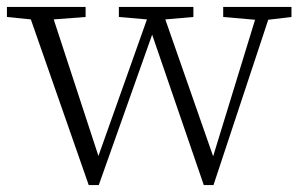

<svg xmlns="http://www.w3.org/2000/svg" viewBox="-24 -528 867 554"><path d="M620 -479 712 -471 591 -77 453 -472 534 -479V-508H319V-479L400 -472L260 -78L131 -472L223 -479V-508H-4V-479L65 -472L232 6H261L415 -428L564 6H592L750 -471L817 -479V-508H620Z"/></svg>

Font: Noto Serif TC ExtraLight
Style: Regular
Weight: 200
Designer: Ryoko NISHIZUKA 西塚涼子 (kana & ideographs); Frank Grießhammer (Latin, Greek & Cyrillic); Wenlong ZHANG 张文龙 (bopomofo); San
Foundry: Adobe
Version: Version 2.001;hotconv 1.1.0;makeotfexe 2.6.0